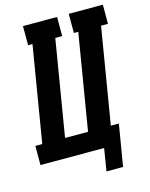

<svg xmlns="http://www.w3.org/2000/svg" viewBox="-141 -815 792 1017"><g transform="rotate(-15 254.5 -306.0)"><path d="M405 123H314L334 0H-15V-105H23L110 -630H86V-735H273V-630H235L148 -105H274L361 -630H337V-735H524V-630H486L399 -105H443Z"/></g></svg>

Font: Iosevka Slab Extrabold Oblique
Style: Regular
Weight: 800
Italic angle: -9°
Monospace: yes
Designer: Belleve Invis
Foundry: Belleve Invis
Version: Version 11.1.1; ttfautohint (v1.8.3)